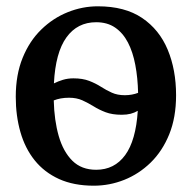

<svg xmlns="http://www.w3.org/2000/svg" viewBox="-20 -578 608 609"><path d="M277.5 11Q214 11 167.2 -10.2Q120.5 -31.5 90 -69.5Q59.5 -107.5 44.8 -159Q30 -210.5 30 -271Q30 -341 51.8 -394.5Q73.5 -448 110.8 -484.2Q148 -520.5 194.5 -539.2Q241 -558 290.5 -558Q376 -558 430.8 -521Q485.5 -484 512 -420.2Q538.5 -356.5 538.5 -276Q538.5 -205.5 516.8 -152Q495 -98.5 457.8 -62.2Q420.5 -26 374 -7.5Q327.5 11 277.5 11ZM285 -39.5Q343 -39.5 377 -86Q411 -132.5 417 -226.5Q407 -220.5 394.5 -217.2Q382 -214 366 -214Q336 -214 315 -222Q294 -230 276.8 -240.8Q259.5 -251.5 241.2 -259.8Q223 -268 199 -268Q185 -268 172.8 -265.8Q160.5 -263.5 150.5 -259.5Q152 -196.5 166.2 -146.8Q180.5 -97 209.5 -68.2Q238.5 -39.5 285 -39.5ZM376 -276Q387.5 -276 398.2 -278Q409 -280 418 -283.5Q417 -331 409.2 -372Q401.5 -413 385.8 -443.2Q370 -473.5 345.2 -490.5Q320.5 -507.5 285 -507.5Q225.5 -507.5 190.8 -459.5Q156 -411.5 151 -313.5Q164 -320 179.5 -324.8Q195 -329.5 213 -329.5Q242 -329.5 262.8 -321.5Q283.5 -313.5 300.2 -302.8Q317 -292 334.8 -284Q352.5 -276 376 -276Z"/></svg>

Font: Merriweather 48pt Medium
Style: Regular
Weight: 500
Version: Version 2.100